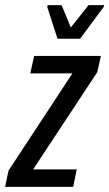

<svg xmlns="http://www.w3.org/2000/svg" viewBox="-44 -728 426 748"><path d="M-24 0 -11 -63 238 -442H74L89 -510H349L335 -447L85 -68H255L241 0ZM180 -577 140 -701 142 -708H196L232 -621L301 -708H362L360 -701L268 -577Z"/></svg>

Font: Saira ExtraCondensed Medium
Style: Italic
Weight: 500
Width: 2
Italic angle: -12°
Designer: Hector Gatti with collaboration of the Omnibus-Type team
Foundry: Omnibus-Type
Version: Version 1.101